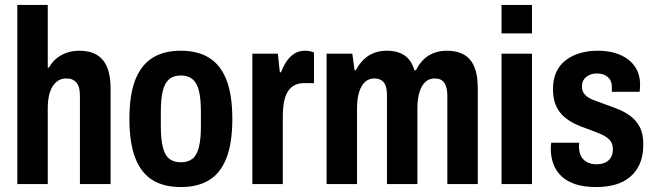

<svg xmlns="http://www.w3.org/2000/svg" viewBox="-20 -744 2647 776"><path d="M50 0V-724H173V-471H178Q191 -494 209 -508.5Q227 -523 250 -531Q273 -539 300 -539Q342 -539 370 -523Q398 -507 412.5 -473Q427 -439 427 -386V0H303V-356Q303 -374 300 -387Q297 -400 290 -409Q283 -418 272.5 -422.5Q262 -427 247 -427Q225 -427 208 -413Q191 -399 182 -372Q173 -345 173 -307V0Z M711 12Q642 12 596 -16.5Q550 -45 526.5 -106Q503 -167 503 -263Q503 -360 526.5 -420.5Q550 -481 596 -510Q642 -539 711 -539Q780 -539 826 -510Q872 -481 895.5 -420.5Q919 -360 919 -263Q919 -167 895.5 -106Q872 -45 826 -16.5Q780 12 711 12ZM711 -88Q740 -88 758 -102.5Q776 -117 784 -149.5Q792 -182 792 -234V-292Q792 -345 784 -377Q776 -409 758 -424Q740 -439 711 -439Q682 -439 664 -424Q646 -409 638 -377Q630 -345 630 -292V-234Q630 -182 638 -149.5Q646 -117 664 -102.5Q682 -88 711 -88Z M1000 0V-527H1103L1111 -452H1116Q1126 -479 1139.5 -498Q1153 -517 1171 -528Q1189 -539 1212 -539Q1223 -539 1232.5 -537Q1242 -535 1249 -532V-408H1208Q1187 -408 1170.5 -399.5Q1154 -391 1143.5 -374.5Q1133 -358 1128 -332.5Q1123 -307 1123 -272V0Z M1300 0V-527H1404L1413 -460H1418Q1432 -486 1450 -503.5Q1468 -521 1491.5 -530Q1515 -539 1543 -539Q1587 -539 1615 -520Q1643 -501 1655 -460H1661Q1674 -486 1692 -503.5Q1710 -521 1734 -530Q1758 -539 1786 -539Q1828 -539 1855.5 -523Q1883 -507 1897 -474Q1911 -441 1911 -388V0H1788V-357Q1788 -374 1785 -387Q1782 -400 1776 -409Q1770 -418 1760 -422.5Q1750 -427 1736 -427Q1715 -427 1699.5 -413Q1684 -399 1675.5 -372Q1667 -345 1667 -307V0H1544V-357Q1544 -374 1541.5 -387Q1539 -400 1532.5 -409Q1526 -418 1516 -422.5Q1506 -427 1493 -427Q1471 -427 1455.5 -413Q1440 -399 1431.5 -372Q1423 -345 1423 -307V0Z M2007 -609V-724H2130V-609ZM2007 0V-527H2130V0Z M2390 12Q2340 12 2305.5 0.5Q2271 -11 2249 -32Q2227 -53 2216.5 -81.5Q2206 -110 2206 -144Q2206 -149 2206.5 -155.5Q2207 -162 2208 -167H2321Q2320 -162 2320 -157.5Q2320 -153 2320 -148Q2321 -127 2329 -112Q2337 -97 2353 -88.5Q2369 -80 2390 -80Q2410 -80 2425 -86.5Q2440 -93 2448.5 -106.5Q2457 -120 2457 -141Q2457 -166 2442.5 -180Q2428 -194 2405 -203.5Q2382 -213 2355 -223Q2330 -231 2305.5 -242.5Q2281 -254 2260.5 -271.5Q2240 -289 2227.5 -316Q2215 -343 2215 -384Q2215 -424 2228.5 -453Q2242 -482 2267 -501Q2292 -520 2325 -529.5Q2358 -539 2396 -539Q2434 -539 2465 -530Q2496 -521 2519 -503.5Q2542 -486 2554.5 -460.5Q2567 -435 2567 -403Q2567 -396 2566.5 -387.5Q2566 -379 2565 -373H2453V-391Q2453 -410 2445.5 -422Q2438 -434 2424.5 -440.5Q2411 -447 2392 -447Q2378 -447 2367 -443Q2356 -439 2348 -432Q2340 -425 2336 -416Q2332 -407 2332 -394Q2332 -374 2344.5 -361Q2357 -348 2378 -340Q2399 -332 2424 -323Q2450 -314 2477.5 -303Q2505 -292 2528 -275Q2551 -258 2565.5 -231Q2580 -204 2580 -160Q2580 -114 2565.5 -81.5Q2551 -49 2525.5 -28Q2500 -7 2465.5 2.5Q2431 12 2390 12Z"/></svg>

Font: Archivo Condensed
Style: Bold
Weight: 700
Width: 3
Designer: Hector Gatti
Foundry: Omnibus-Type
Version: Version 2.001